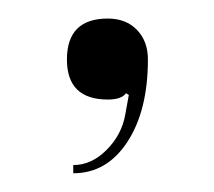

<svg xmlns="http://www.w3.org/2000/svg" viewBox="-20 -98 230 206"><path d="M58.6 79.1Q78.1 79.1 94.2 63Q110.4 46.9 114.3 25.4L118.2 3.9L115.2 2Q110.4 8.8 95.7 8.8Q51.8 8.8 51.8 -34.2Q51.8 -78.1 95.7 -78.1Q115.2 -78.1 127 -65.9Q138.7 -53.7 138.7 -34.2Q138.7 20.5 116.7 54.2Q94.7 87.9 58.6 87.9Z"/></svg>

Font: FoglihtenNo07
Style: Regular
Weight: 500
Designer: gluk (gluksza@wp.pl)
Foundry: gluk (gluksza@wp.pl)
Version: Version 0.871